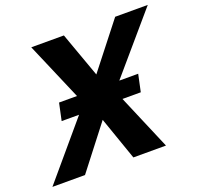

<svg xmlns="http://www.w3.org/2000/svg" viewBox="-152 -847 1026 985"><g transform="rotate(-20 361.5 -355.0)"><path d="M132 -301 152 -395H250L115 -710H293L381 -465L573 -710H751L481 -395H584L564 -301H464L592 0H414L332 -235L150 0H-28L227 -301Z"/></g></svg>

Font: Raleway ExtraBold
Style: Italic
Weight: 800
Italic angle: -12°
Designer: Matt McInerney, Pablo Impallari, Rodrigo Fuenzalida
Foundry: Matt McInerney, Pablo Impallari, Rodrigo Fuenzalida
Version: Version 4.026